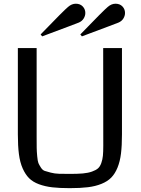

<svg xmlns="http://www.w3.org/2000/svg" viewBox="-20 -981 744 1013"><path d="M74.2 0ZM623.5 -727.5V-272Q623.5 -213.4 618.4 -171.4Q613.3 -129.4 600.1 -96.9Q586.9 -64.5 567.1 -44.2Q547.4 -23.9 515.4 -11Q483.4 2 443.8 6.8Q404.3 11.7 348.1 11.7Q293.9 11.7 255.9 7.3Q217.8 2.9 185.5 -9Q153.3 -21 133.5 -40.8Q113.8 -60.5 99.6 -92.5Q85.4 -124.5 79.8 -168Q74.2 -211.4 74.2 -272V-727.5H173.3V-259.3Q173.3 -218.8 173.6 -200.7Q173.8 -182.6 176.3 -156.5Q178.7 -130.4 182.6 -120.8Q186.5 -111.3 195.6 -97.2Q204.6 -83 216.1 -79.3Q227.5 -75.7 247.6 -70.3Q267.6 -64.9 290.8 -64.2Q314 -63.5 348.6 -63.5Q389.6 -63.5 417.2 -65.9Q444.8 -68.4 465.3 -75.7Q485.8 -83 496.8 -92.5Q507.8 -102.1 514.4 -120.6Q521 -139.2 522.9 -159.2Q524.9 -179.2 524.9 -212.4L524.4 -727.5ZM338.9 -944.3Q358.4 -961.4 379.9 -961.4Q402.8 -961.4 416.5 -947Q430.2 -932.6 430.2 -912.6Q430.2 -897.5 421.4 -883.3Q412.6 -869.1 395.5 -861.8Q390.1 -859.4 341.8 -841.3Q293.5 -823.2 248 -806.2L202.6 -789.1L194.3 -799.3Q319.8 -929.2 338.9 -944.3ZM548.3 -944.3Q567.9 -961.4 589.4 -961.4Q612.3 -961.4 626 -947Q639.6 -932.6 639.6 -912.6Q639.6 -897.5 630.9 -883.3Q622.1 -869.1 605 -861.8Q599.6 -859.4 551.3 -841.3Q502.9 -823.2 457.5 -806.2L412.1 -789.1L403.8 -799.3Q529.3 -929.2 548.3 -944.3Z"/></svg>

Font: Coda
Style: Regular
Weight: 400
Designer: vernon adams
Foundry: vernon adams
Version: Version 2.001; ttfautohint (v0.8) -r 50 -G 200 -x